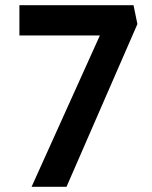

<svg xmlns="http://www.w3.org/2000/svg" viewBox="-20 -722 586 742"><path d="M102 0 366 -585H55V-702H496L511 -629L237 0Z"/></svg>

Font: Lexend Deca Medium
Style: Regular
Weight: 500
Designer: Bonnie Shaver-Troup, Thomas Jockin
Foundry: Lexend
Version: Version 1.008; ttfautohint (v1.8.4.7-5d5b)